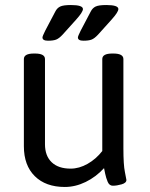

<svg xmlns="http://www.w3.org/2000/svg" viewBox="-20 -738 597 764"><path d="M75 -156V-503Q75 -525 115 -525H119Q159 -525 159 -503V-164Q159 -118 185.5 -92.5Q212 -67 261 -67Q295 -67 328.5 -86Q362 -105 387 -137V-503Q387 -525 427 -525H431Q471 -525 471 -503V-148Q471 -82 477 -53.5Q483 -25 483 -22Q483 -10 464 -4.5Q445 1 429 1Q415 1 408.5 -14.5Q402 -30 398.5 -47Q395 -64 394 -69Q362 -34 321 -14Q280 6 238 6Q162 6 118.5 -37Q75 -80 75 -156ZM149 -589Q149 -594 160 -616L200 -692Q207 -706 219.5 -712Q232 -718 262 -718Q310 -718 310 -702Q310 -690 283 -660L229 -600Q215 -585 203.5 -580.5Q192 -576 171 -576Q149 -576 149 -589ZM290 -589Q290 -594 301 -616L341 -692Q348 -706 360.5 -712Q373 -718 403 -718Q451 -718 451 -702Q451 -690 424 -660L370 -600Q356 -585 344.5 -580.5Q333 -576 312 -576Q290 -576 290 -589Z"/></svg>

Font: Asap-Regular
Style: Regular
Weight: 400
Designer: Pablo Cosgaya
Foundry: Omnibus-Type
Version: Version 2.000; ttfautohint (v1.8)